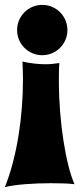

<svg xmlns="http://www.w3.org/2000/svg" viewBox="-21 -541 329 786"><path d="M-1 225C42 214 120 209 187 209C226 209 260 210 284 213C249 135 220 -42 220 -208C220 -233 220 -258 222 -283C203 -280 184 -278 165 -278C134 -278 102 -282 71 -289C72 -265 73 -241 73 -216C73 -64 49 100 -1 225ZM255 -418C255 -475 209 -521 152 -521C95 -521 49 -475 49 -418C49 -361 95 -315 152 -315C209 -315 255 -361 255 -418Z"/></svg>

Font: Spicy Rice
Style: Regular
Weight: 400
Designer: Astigmatic (AOETI)
Foundry: Astigmatic (AOETI)
Version: Version 1.000